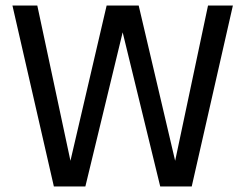

<svg xmlns="http://www.w3.org/2000/svg" viewBox="-20 -675 888 695"><path d="M823 -655 674 0H560L424 -558L289 0H175L25 -655H115L235 -93L366 -655H482L614 -93L733 -655Z"/></svg>

Font: RopaSansRegular
Style: Regular
Weight: 400
Designer: Botio Nikoltchev
Foundry: Botjo Nikoltchev
Version: Version 1.002